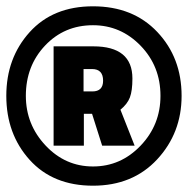

<svg xmlns="http://www.w3.org/2000/svg" viewBox="-30 -738 596 609"><path d="M-10 -434Q-10 -554 64 -636Q138 -718 265 -718Q392 -718 469 -636.5Q546 -555 546 -434Q546 -316 468.5 -232.5Q391 -149 265 -149Q138 -149 64 -231Q-10 -313 -10 -434ZM52 -434Q52 -343 114.5 -276.5Q177 -210 265 -210Q353 -210 416 -276Q479 -342 479 -434Q479 -528 416 -593Q353 -658 265 -658Q174 -658 113 -593.5Q52 -529 52 -434ZM294 -276 262 -377H236V-276H140V-591H266Q390 -591 390 -489Q390 -450 382 -429Q374 -408 352 -390L397 -276ZM235 -519V-448H263Q297 -448 297 -482Q297 -519 262 -519Z"/></svg>

Font: TitilliumText22L Xb
Style: Bold
Weight: 400
Designer: Campivisivi
Foundry: Campivisivi
Version: 1.000